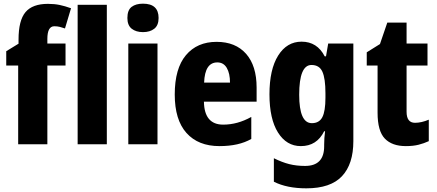

<svg xmlns="http://www.w3.org/2000/svg" viewBox="-20 -786 2380 1046"><path d="M337 -429V-549H238V-574Q238 -643 276 -643Q292 -643 306 -639.5Q320 -636 334 -631L367 -741Q334 -753 305 -759Q276 -765 241 -765Q157 -765 119 -720Q81 -675 81 -570V-548L14 -507V-429H79V0H238V-429ZM562 0H403V-760H562Z M759 -766Q720 -766 697 -748.5Q674 -731 674 -688Q674 -648 697.5 -629.5Q721 -611 759 -611Q797 -611 820.5 -629.5Q844 -648 844 -688Q844 -766 759 -766ZM838 -549H679V0H838Z M1160 -558Q1054 -558 993 -485.5Q932 -413 932 -271Q932 -133 996 -61.5Q1060 10 1176 10Q1281 10 1349 -29V-149Q1274 -107 1196 -107Q1093 -107 1091 -232H1378V-309Q1378 -428 1320.5 -493Q1263 -558 1160 -558ZM1164 -446Q1198 -446 1215.5 -416Q1233 -386 1233 -336H1092Q1096 -446 1164 -446Z M1677 -432Q1720 -432 1736.5 -395Q1753 -358 1753 -278V-254Q1753 -180 1736 -147.5Q1719 -115 1679 -115Q1610 -115 1610 -270Q1610 -432 1677 -432ZM1623 -559Q1543 -559 1495.5 -483.5Q1448 -408 1448 -272Q1448 -138 1494.5 -64Q1541 10 1619 10Q1706 10 1746 -71H1751Q1746 -34 1746 2V11Q1746 118 1642 118Q1595 118 1555.5 108Q1516 98 1472 76V204Q1543 240 1649 240Q1781 240 1843 174Q1905 108 1905 -17V-549H1768L1756 -479H1749Q1708 -559 1623 -559Z M2241 -117Q2195 -117 2195 -177V-429H2309V-549H2195V-663H2090L2050 -546L1978 -501V-429H2037V-172Q2037 -72 2076.5 -31Q2116 10 2191 10Q2231 10 2260.5 2.5Q2290 -5 2316 -17V-134Q2276 -117 2241 -117Z"/></svg>

Font: Noto Sans Display SemiCondensed Extra
Style: Regular
Weight: 800
Width: 4
Designer: Monotype Design Team
Foundry: Monotype Imaging Inc.
Version: Version 1.900